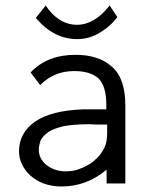

<svg xmlns="http://www.w3.org/2000/svg" viewBox="-20 -666 540 697"><path d="M91 -403 126 -357C159 -391 200 -408 249 -408C289 -408 318 -399 338 -381C356 -363 366 -331 366 -286V-269H280C205 -266 148 -252 108 -225C69 -198 49 -162 49 -116C49 -101 52 -85 60 -70C66 -55 77 -41 90 -29C103 -17 120 -7 138 0C158 7 179 11 203 11C264 11 318 -9 367 -50V0H435V-283C435 -349 419 -396 386 -424C354 -453 310 -467 254 -467C186 -467 132 -446 91 -403ZM369 -214V-184C369 -161 366 -143 359 -130C356 -123 350 -114 343 -104C336 -95 326 -86 314 -76C302 -68 288 -60 272 -54C256 -47 238 -44 218 -44C191 -44 168 -52 149 -67C130 -82 121 -101 121 -122C121 -135 124 -146 128 -158C134 -168 143 -178 156 -187C169 -196 188 -202 211 -208C234 -212 264 -215 301 -215C309 -215 317 -215 326 -214H352ZM146 -646 110 -601C153 -550 203 -524 260 -524C288 -524 315 -531 340 -546C366 -561 388 -580 406 -604L378 -646C341 -599 302 -576 259 -576C236 -576 214 -583 194 -596C175 -609 159 -626 146 -646Z"/></svg>

Font: Inconsolatazi4
Style: Regular
Weight: 400
Designer: Raph Levien, Kirill Tkachev
Foundry: Cyreal
Version: Version 1.013